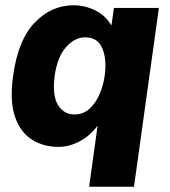

<svg xmlns="http://www.w3.org/2000/svg" viewBox="-20 -547 644 728"><path d="M488 161H318L350 -70.5Q321.5 -32 281.8 -11Q242 10 202 10Q146 10 102 -17Q58 -44 37 -103.8Q16 -163.5 30 -261.5Q48.5 -395.5 111.5 -461.2Q174.5 -527 259 -527Q302.5 -527 342 -507.2Q381.5 -487.5 402.5 -450L412 -517H582.5ZM262.5 -113Q295 -113 318.8 -134.2Q342.5 -155.5 357.2 -189.2Q372 -223 377 -260.5Q385.5 -321 368.2 -363.2Q351 -405.5 302.5 -405.5Q263.5 -405.5 230.5 -368.5Q197.5 -331.5 187.5 -260.5Q177.5 -185 199.8 -149Q222 -113 262.5 -113Z"/></svg>

Font: Public Sans ExtraBold
Style: Italic
Weight: 800
Italic angle: -8°
Designer: The Public Sans project authors (U.S. Web Design System). Libre Franklin designed by Pablo Impallari and Rodrigo Fuenzal
Version: Version 1.007; ttfautohint (v1.8.1) -l 8 -r 50 -G 200 -x 14 